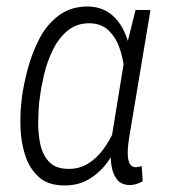

<svg xmlns="http://www.w3.org/2000/svg" viewBox="-20 -559 519 590"><path d="M45.9 -246.1 46.9 -256.3Q52.2 -298.3 65.4 -347.7Q78.6 -397 101.8 -441.4Q125 -485.8 162.6 -512.9Q200.2 -540 253.9 -539.1Q287.6 -537.1 311.5 -522Q335.4 -506.8 350.8 -482.2Q366.2 -457.5 374.5 -428Q382.8 -398.4 385.5 -367.2Q388.2 -335.9 386.2 -308.6L372.6 -211.9Q365.2 -173.8 350.1 -134.3Q335 -94.7 310.8 -61.3Q286.6 -27.8 252.4 -7.8Q218.3 12.2 173.3 10.7Q125 9.8 97.2 -16.8Q69.3 -43.5 56.9 -83.3Q44.4 -123 43 -166.3Q41.5 -209.5 45.9 -246.1ZM102.1 -256.8 100.6 -246.6Q98.1 -220.7 97.4 -186Q96.7 -151.4 103.3 -118.2Q109.9 -85 129.6 -63Q149.4 -41 187.5 -40Q221.7 -39.1 248.8 -55.2Q275.9 -71.3 296.1 -98.4Q316.4 -125.5 330.1 -156.7Q343.8 -188 351.1 -216.8L362.3 -295.9Q364.7 -320.8 360.8 -353.3Q356.9 -385.7 345.7 -415.8Q334.5 -445.8 313.5 -465.6Q292.5 -485.4 260.7 -487.3Q218.3 -489.3 189.5 -466.1Q160.6 -442.9 142.6 -406Q124.5 -369.1 115.2 -329.1Q106 -289.1 102.1 -256.8ZM396.5 -528.3H442.4L376.5 -133.8Q375.5 -127 373.8 -112.5Q372.1 -98.1 372.6 -83Q373 -67.9 378.2 -57.1Q383.3 -46.4 396.5 -44.9Q401.4 -45.4 406 -46.4Q410.6 -47.4 415.5 -48.3L418.5 -2Q408.2 3.9 399.2 6.6Q390.1 9.3 379.4 9.8Q353.5 9.3 340.6 -6.3Q327.6 -22 323.5 -45.4Q319.3 -68.8 320.3 -93Q321.3 -117.2 322.8 -134.8L369.1 -418.5Z"/></svg>

Font: Roboto Condensed Light
Style: Italic
Weight: 300
Italic angle: -12°
Designer: Christian Robertson
Foundry: Google
Version: Version 3.0; 2020